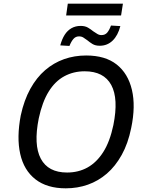

<svg xmlns="http://www.w3.org/2000/svg" viewBox="-20 -1016 794 1045"><path d="M338 9Q236 9 173 -40Q110 -89 90 -178.5Q70 -268 93 -388Q111 -471 145 -532.5Q179 -594 225.5 -634Q272 -674 328.5 -694Q385 -714 449 -714Q553 -714 615 -665Q677 -616 698 -527Q719 -438 694 -319Q677 -235 642.5 -173Q608 -111 561.5 -71Q515 -31 458.5 -11Q402 9 338 9ZM345 -77Q407 -77 456.5 -104.5Q506 -132 542 -188.5Q578 -245 597 -335Q626 -479 585.5 -553.5Q545 -628 441 -628Q380 -628 330 -601Q280 -574 245 -517.5Q210 -461 191 -372Q162 -228 202 -152.5Q242 -77 345 -77ZM340 -932 349 -996H649L639 -932ZM523 -767Q499 -767 483.5 -776.5Q468 -786 455 -797Q444 -805 434 -811.5Q424 -818 410 -818Q392 -818 380 -804.5Q368 -791 358 -766L308 -769Q317 -803 332 -826.5Q347 -850 369 -862.5Q391 -875 419 -875Q443 -875 459 -865.5Q475 -856 487 -846Q499 -838 509.5 -831.5Q520 -825 532 -825Q552 -825 563.5 -838.5Q575 -852 584 -877L635 -874Q622 -823 593 -795Q564 -767 523 -767Z"/></svg>

Font: Nunito Sans 7pt SemiCondensed Medium
Style: Italic
Weight: 500
Width: 4
Italic angle: -9°
Designer: Vernon Adams
Foundry: Vernon Adams
Version: Version 3.101;gftools[0.9.27]